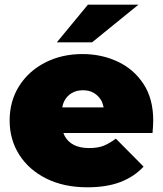

<svg xmlns="http://www.w3.org/2000/svg" viewBox="-20 -787 693 817"><path d="M352 10Q252 10 177.5 -27Q103 -64 62 -128.5Q21 -193 21 -274Q21 -357 61.5 -421Q102 -485 172.5 -521Q243 -557 331 -557Q412 -557 480.5 -525Q549 -493 590.5 -430Q632 -367 632 -274Q632 -262 631 -247.5Q630 -233 629 -221H250Q252 -214 256 -207Q270 -182 296 -169.5Q322 -157 359 -157Q397 -157 421.5 -167Q446 -177 473 -197L591 -78Q551 -35 492.5 -12.5Q434 10 352 10ZM245 -330H421Q418 -344 413 -356Q401 -378 381 -390.5Q361 -403 333 -403Q305 -403 284.5 -390.5Q264 -378 253 -356Q247 -344 245 -330ZM222 -607 354 -767H569L372 -607Z"/></svg>

Font: Montserrat Thin Black
Style: Regular
Weight: 900
Version: Version 9.000